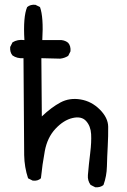

<svg xmlns="http://www.w3.org/2000/svg" viewBox="-20 -786 540 818"><path d="M385.7 11.7 366.2 2Q352.5 -16.6 354.5 -40Q358.4 -86.9 364.3 -133.8Q370.1 -180.7 368.2 -214.8Q366.2 -249 346.7 -270.5Q327.1 -292 289.1 -283.2Q251 -274.4 216.3 -237.3Q181.6 -200.2 170.9 -142.6Q160.2 -85 154.3 -26.4Q140.6 -13.7 119.1 -16.6L99.6 -26.4Q84 -73.2 83 -125Q82 -176.8 80.1 -538.1Q52.7 -536.1 33.2 -549.8Q21.5 -563.5 23.4 -585.9L33.2 -605.5Q54.7 -619.1 84 -615.2Q78.1 -714.8 95.7 -755.9Q109.4 -767.6 130.9 -765.6L150.4 -755.9Q166 -712.9 160.2 -615.2H242.2Q258.8 -613.3 270.5 -603.5Q282.2 -589.8 280.3 -567.4L270.5 -547.9Q254.9 -538.1 236.3 -536.1L156.2 -538.1L158.2 -290Q199.2 -329.1 237.8 -349.6Q276.4 -370.1 323.2 -362.3Q370.1 -354.5 405.3 -319.3Q440.4 -284.2 440.9 -246.1Q441.4 -208 439 -163.1Q436.5 -118.2 435.5 -77.1Q434.6 -36.1 420.9 2Q407.2 13.7 385.7 11.7Z"/></svg>

Font: NaikaiFont
Style: Regular
Weight: 400
Version: Version 1.67